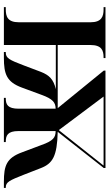

<svg xmlns="http://www.w3.org/2000/svg" viewBox="198 -774 576 1013"><g transform="rotate(90 486.5 -268.0)"><path d="M18 0H218V-274H451C399 -262 377 -239 360 -196L326 -106C297 -29 287 -10 258 -10H255V0H285C371 0 413 -14 443 -96L481 -199C502 -257 521 -273 554 -273V-78C554 -20 532 -10 500 -10H497V0H730V-10H728C695 -10 672 -20 672 -77V-273C706 -273 724 -260 746 -197L784 -96C814 -14 854 0 940 0H972V-10H969C941 -10 932 -30 902 -106L867 -196C843 -257 805 -281 676 -284L867 -527V-536H353V-527L551 -284H218V-457C218 -516 247 -526 283 -526H287V-536H18V-526H30C67 -526 98 -516 98 -457V-79C98 -19 67 -10 30 -10H18ZM666 -291 490 -526H854L668 -291Z"/></g></svg>

Font: Noto Serif Display SemiCondensed SemiBold
Style: Regular
Weight: 600
Width: 4
Designer: Monotype Design Team
Foundry: Monotype Imaging Inc.
Version: Version 2.009